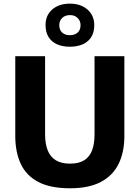

<svg xmlns="http://www.w3.org/2000/svg" viewBox="-20 -1022 768 1056"><path d="M365.5 13.5Q256.5 13.5 190.2 -21.5Q124 -56.5 94 -121.2Q64 -186 64 -274Q64 -293.5 64 -325.8Q64 -358 64 -396.8Q64 -435.5 64 -474.5Q64 -543.5 64 -599Q64 -654.5 64 -713H228Q228 -654.5 228 -599Q228 -543.5 228 -474.5V-283Q228 -232 242 -196Q256 -160 286.2 -141Q316.5 -122 365 -122Q414 -122 443.8 -141Q473.5 -160 486.8 -196Q500 -232 500 -283.5V-474.5Q500 -543.5 500 -599Q500 -654.5 500 -713H664Q664 -654.5 664 -599Q664 -543.5 664 -474.5Q664 -435.5 664 -396.2Q664 -357 664 -324.5Q664 -292 664 -273.5Q664 -185.5 632.5 -121Q601 -56.5 535 -21.5Q469 13.5 365.5 13.5ZM364 -765Q324 -765 294 -778.2Q264 -791.5 247.2 -818.2Q230.5 -845 230.5 -884.5Q230.5 -938 267.5 -970Q304.5 -1002 365 -1002Q405 -1002 435 -987Q465 -972 481.8 -945.5Q498.5 -919 498.5 -884.5Q498.5 -844.5 481.8 -818Q465 -791.5 434.8 -778.2Q404.5 -765 364 -765ZM364 -828.5Q391 -828.5 407 -842.8Q423 -857 423 -884Q423 -907 407 -923Q391 -939 365 -939Q338.5 -939 322.2 -923.5Q306 -908 306 -884Q306 -857 322 -842.8Q338 -828.5 364 -828.5Z"/></svg>

Font: Commissioner Thin
Style: Bold
Weight: 700
Version: Version 1.001;gftools[0.9.23]